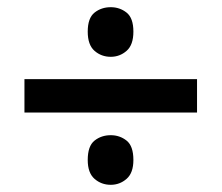

<svg xmlns="http://www.w3.org/2000/svg" viewBox="-20 -619 617 534"><path d="M288 -461Q262 -461 243 -477.5Q224 -494 224 -531Q224 -569 243 -584Q262 -599 288 -599Q313 -599 332 -584Q351 -569 351 -531Q351 -494 332 -477.5Q313 -461 288 -461ZM48 -306V-399H528V-306ZM288 -105Q262 -105 243 -121.5Q224 -138 224 -174Q224 -213 243 -228Q262 -243 288 -243Q313 -243 332 -228Q351 -213 351 -174Q351 -138 332 -121.5Q313 -105 288 -105Z"/></svg>

Font: Noto Sans Lao UI SemBd
Style: Regular
Weight: 600
Designer: Monotype Design Team
Foundry: Monotype Imaging Inc.
Version: Version 2.000; ttfautohint (v1.8.4.7-5d5b)